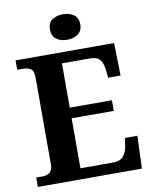

<svg xmlns="http://www.w3.org/2000/svg" viewBox="-98 -994 849 1067"><g transform="rotate(-10 326.5 -460.5)"><path d="M28 0V-53H63Q89 -53 105 -66Q121 -79 121 -110V-599Q121 -640 103.5 -650.5Q86 -661 62 -661H28V-714H584L588 -530H518L513 -577Q509 -614 492.5 -633.5Q476 -653 437 -653H279V-403H517V-343H279V-61H464Q503 -61 521 -82.5Q539 -104 545 -137L552 -184H622L615 0ZM331 -777Q295 -777 270.5 -794.5Q246 -812 246 -849Q246 -887 270.5 -904Q295 -921 331 -921Q366 -921 391.5 -904Q417 -887 417 -849Q417 -812 391.5 -794.5Q366 -777 331 -777Z"/></g></svg>

Font: Noto Serif
Style: Bold
Weight: 700
Designer: Monotype Design Team
Foundry: Monotype Imaging Inc.
Version: Version 2.014